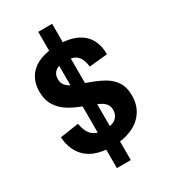

<svg xmlns="http://www.w3.org/2000/svg" viewBox="-243 -992 1106 1255"><g transform="rotate(-30 310.0 -365.0)"><path d="M361.9 -53.4V149.2H256.9V-53.4ZM256.9 -679.2V-879.2H361.9V-679.2ZM264.5 -31V-701.6H354.3V-31ZM317.9 -625.5Q264.8 -625.5 239 -605.3Q213.2 -585.2 213.2 -547.8Q213.2 -517.2 229.9 -498.1Q246.6 -478.9 274.2 -466.3Q301.8 -453.7 352.8 -437.1Q430.2 -410.3 477.6 -384.4Q525 -358.4 552.5 -317.5Q579.9 -276.6 579.9 -213.8Q579.9 -142.5 545 -91.5Q510.1 -40.6 447.8 -14.1Q385.6 12.4 304.9 12.4Q227.1 12.4 170.7 -10.4Q114.3 -33.2 80.5 -82.3Q46.8 -131.3 40.1 -207.8L181.2 -229.1Q191.2 -167.1 222.6 -137.7Q254 -108.2 314.9 -108.2Q373.2 -108.2 399.9 -131.6Q426.6 -154.9 426.6 -193.7Q426.6 -220.9 411.9 -239Q397.2 -257.1 367.1 -271.4Q337 -285.8 274.8 -308.4Q211.8 -331 166.7 -359.2Q121.7 -387.4 94.7 -430.8Q67.7 -474.1 67.7 -534.7Q67.7 -600.8 98 -647.2Q128.3 -693.7 186.4 -717.6Q244.5 -741.6 326.8 -741.6Q444 -741.6 507.9 -688.2Q571.8 -634.9 573 -527.8L435 -514.1Q430.4 -555.2 416.4 -579.5Q402.4 -603.8 378.4 -614.7Q354.4 -625.5 317.9 -625.5Z"/></g></svg>

Font: Monaspace Neon Var ExtraLight
Style: Regular
Weight: 200
Designer: Riley Cran and the Lettermatic Team
Version: Version 1.200 (Monaspace Neon Var)